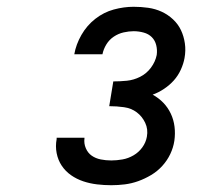

<svg xmlns="http://www.w3.org/2000/svg" viewBox="-20 -863 640 566"><path d="M308 -317Q287 -317 266 -319.5Q245 -322 225.5 -328.5Q206 -335 189.5 -346.5Q173 -358 162 -374.5Q151 -391 147 -411.5Q143 -432 147 -453V-457H229V-455Q227 -440 233 -426Q239 -412 250.5 -404Q262 -396 277 -393Q292 -390 308 -390Q324 -390 341 -393Q358 -396 373.5 -405Q389 -414 399.5 -428.5Q410 -443 413 -460Q417 -482 408 -501Q399 -520 383 -532Q367 -544 345.5 -547Q324 -550 302 -550L314 -623Q334 -623 354 -625Q374 -627 393 -636.5Q412 -646 425 -663.5Q438 -681 442 -701Q444 -716 440.5 -730Q437 -744 427.5 -753.5Q418 -763 403.5 -767Q389 -771 374 -771Q360 -771 344.5 -767.5Q329 -764 315.5 -755Q302 -746 293.5 -732Q285 -718 282 -703H199Q204 -732 220 -760Q236 -788 261 -807.5Q286 -827 315.5 -835Q345 -843 374 -843Q396 -843 417 -840Q438 -837 456.5 -828.5Q475 -820 490 -806Q505 -792 513.5 -774Q522 -756 525 -735Q528 -714 524 -692Q521 -675 513 -657.5Q505 -640 492.5 -626Q480 -612 463.5 -601Q447 -590 430 -584Q448 -574 461.5 -560Q475 -546 483.5 -528Q492 -510 494.5 -489.5Q497 -469 494 -448Q491 -428 482 -409Q473 -390 458.5 -374Q444 -358 425.5 -347Q407 -336 387.5 -329Q368 -322 348 -319.5Q328 -317 308 -317Z"/></svg>

Font: Iosevka Custom Medium
Style: Italic
Weight: 500
Italic angle: -9°
Designer: Belleve Invis
Foundry: Belleve Invis
Version: Version 27.0.1